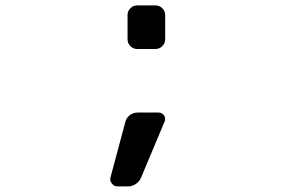

<svg xmlns="http://www.w3.org/2000/svg" viewBox="-20 -585 1040 693"><path d="M474.6 -408.2Q460.9 -408.2 450.7 -418.5Q440.4 -428.7 440.4 -443.4V-531.2Q440.4 -544.9 450.7 -555.2Q460.9 -565.4 474.6 -565.4H541Q555.7 -565.4 565.9 -555.2Q576.2 -544.9 576.2 -531.2V-443.4Q576.2 -428.7 565.9 -418.5Q555.7 -408.2 541 -408.2ZM432.6 -145.5Q436.5 -160.2 448.7 -169.4Q460.9 -178.7 476.6 -178.7H552.7Q565.4 -178.7 572.3 -168Q576.2 -162.1 576.2 -156.2Q576.2 -151.4 574.2 -146.5L489.3 55.7Q483.4 70.3 470.2 79.1Q457 87.9 441.4 87.9H404.3Q391.6 87.9 383.8 77.1Q377.9 70.3 377.9 61.5Q377.9 58.6 378.9 54.7Z"/></svg>

Font: Gen Jyuu Gothic L Monospace Medium
Style: Regular
Weight: 500
Designer: [Source Han Sans]
Ryoko NISHIZUKA  (kana & ideographs); Paul D. Hunt (Latin, Greek & Cyrillic); Wenlong ZHANG  (bopomofo
Version: Version 1.002.20150607